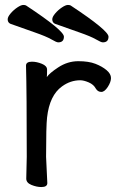

<svg xmlns="http://www.w3.org/2000/svg" viewBox="-20 -739 470 775"><path d="M147 16Q128 16 107 7.5Q86 -1 86 -18L88 -106Q88 -367 85 -474Q85 -490 109 -490Q128 -490 149 -481.5Q170 -473 170 -458Q170 -436 169 -428Q180 -444 215 -467Q253 -492 296 -492Q338 -492 365 -481.5Q392 -471 410 -456Q428 -441 428 -424Q428 -408 415 -388Q402 -368 389 -368Q375 -368 367 -381Q358 -398 338 -406.5Q318 -415 304 -415Q264 -415 230 -390Q180 -354 170 -265Q166 -230 166 -106L171 0Q171 16 147 16ZM215 -568Q208 -568 187.5 -580Q167 -592 119.5 -608.5Q72 -625 22 -643Q11 -648 11 -661Q11 -671 23 -685Q35 -699 50 -709Q65 -719 74 -719Q81 -719 85 -717Q238 -616 238 -591Q238 -568 215 -568ZM395 -568Q388 -568 367.5 -580Q347 -592 299.5 -608.5Q252 -625 202 -643Q191 -648 191 -661Q191 -671 203 -685Q215 -699 230 -709Q245 -719 254 -719Q261 -719 265 -717Q418 -616 418 -591Q418 -568 395 -568Z"/></svg>

Font: LXGW WenKai TC
Style: Bold
Weight: 700
Designer: LXGW / Fontworks Inc.
Foundry: LXGW / Fontworks Inc.
Version: Version 1.330;April 28, 2024